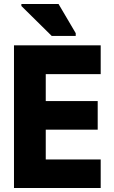

<svg xmlns="http://www.w3.org/2000/svg" viewBox="-20 -941 570 961"><path d="M50 0V-714H484V-570H209V-435H469V-292H209V-143H484V0ZM239 -761 87 -911V-921H273L359 -775V-761Z"/></svg>

Font: Noto Sans Mono Condensed Black
Style: Regular
Weight: 900
Width: 3
Designer: Monotype Design Team
Foundry: Monotype Imaging Inc.
Version: Version 2.014